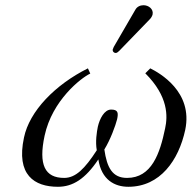

<svg xmlns="http://www.w3.org/2000/svg" viewBox="-20 -704 735 736"><path d="M690 -206C721 -353 590 -425 556 -442L537 -423C626 -334 623 -258 613 -212C593 -115 561 -22 467 -22C411 -22 390 -61 380 -131C403 -168 423 -223 429 -247C434 -271 433 -284 406 -284C380 -284 362 -249 355 -218C351 -198 345 -161 351 -128C305 -57 270 -22 226 -22C152 -22 127 -72 151 -184C180 -319 290 -405 326 -422L317 -442C191 -379 93 -278 72 -177C41 -33 112 12 202 12C259 12 307 -18 357 -93C369 -14 420 12 472 12C594 12 665 -90 690 -206ZM530 -684C517 -684 505 -678 499 -667L416 -524C415 -521 413 -517 412 -514C411 -507 416 -501 424 -501C428 -501 433 -505 437 -509L555 -631C560 -636 564 -644 565 -649C569 -669 550 -684 530 -684Z"/></svg>

Font: Libertinus Sans
Style: Italic
Weight: 400
Italic angle: -12°
Designer: Philipp H. Poll, Khaled Hosny
Foundry: Caleb Maclennan
Version: Version 7.050;RELEASE